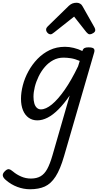

<svg xmlns="http://www.w3.org/2000/svg" viewBox="-115 -860 733 1399"><path d="M104 519Q57 519 11.5 502Q-34 485 -71 453Q-92 436 -94.5 420Q-97 404 -79 387Q-63 371 -50 373Q-37 375 -20 390Q6 412 39.5 426.5Q73 441 110 441Q152 441 180.5 424.5Q209 408 229 371.5Q249 335 267 273L393 -164Q351 -103 310.5 -62.5Q270 -22 231.5 -2.5Q193 17 157 17Q121 17 94 -2Q67 -21 52.5 -56.5Q38 -92 38 -140Q38 -187 51.5 -239Q65 -291 92 -340.5Q119 -390 158 -430.5Q197 -471 247 -495Q297 -519 359 -519Q389 -519 422 -511Q455 -503 486 -488V-491Q491 -505 501 -510Q511 -515 529 -515Q559 -515 568 -506Q577 -497 571 -477L352 277Q324 374 290 426.5Q256 479 211.5 499Q167 519 104 519ZM183 -63Q219 -63 263 -99Q307 -135 356 -205Q405 -275 454 -377L466 -416Q431 -431 402 -435.5Q373 -440 348 -440Q307 -440 272.5 -421.5Q238 -403 211.5 -372Q185 -341 166.5 -303Q148 -265 138.5 -226.5Q129 -188 129 -155Q129 -128 135 -107Q141 -86 153.5 -74.5Q166 -63 183 -63ZM254 -610Q241 -610 231 -621Q221 -632 221 -644Q221 -652 225 -658Q229 -664 233 -668L387 -818Q400 -830 413.5 -835Q427 -840 444 -840Q457 -840 468.5 -833.5Q480 -827 486 -815L573 -661Q577 -654 578 -649Q579 -644 579 -640Q579 -628 564.5 -619Q550 -610 540 -610Q531 -610 525.5 -615Q520 -620 514 -626L425 -739L281 -625Q275 -621 268 -615.5Q261 -610 254 -610Z"/></svg>

Font: Playwrite AU QLD
Style: Regular
Weight: 400
Designer: Veronika Burian, José Scaglione
Foundry: TypeTogether
Version: Version 1.002